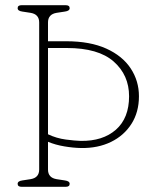

<svg xmlns="http://www.w3.org/2000/svg" viewBox="-20 -720 605 740"><path d="M165 -66.5Q165 -35 198 -29.5L230.5 -24.5Q248.5 -22 248.5 -11.5Q248.5 0 233 0H63.5Q48 0 48 -11.5Q48 -22 65.5 -24.5L98 -29.5Q131 -35 131 -66.5V-633.5Q131 -665 98 -670.5L65.5 -675.5Q48 -678 48 -688.5Q48 -700 63.5 -700H233Q248.5 -700 248.5 -688.5Q248.5 -678 230.5 -675.5L198 -670.5Q165 -665 165 -633.5V-561H235.5Q327 -561 389.5 -532.8Q452 -504.5 483.8 -456.2Q515.5 -408 515.5 -349Q515.5 -288 486.8 -242.8Q458 -197.5 407.8 -173Q357.5 -148.5 292.5 -149.5Q262.5 -150 228.2 -155.8Q194 -161.5 165 -173.5ZM290.5 -177Q376 -175.5 426.8 -220.2Q477.5 -265 477.5 -349Q477.5 -430.5 418.2 -482.8Q359 -535 237.5 -535H165V-202.5Q197.5 -187 233.5 -182.2Q269.5 -177.5 290.5 -177Z"/></svg>

Font: Fraunces 72pt SuperSoft Thin
Style: Regular
Weight: 100
Version: Version 1.000;[b76b70a41]